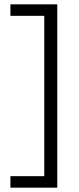

<svg xmlns="http://www.w3.org/2000/svg" viewBox="-20 -707 366 885"><path d="M28 105V158H244V-687H28V-634H184V105Z"/></svg>

Font: Noto Sans Syriac Light
Style: Regular
Weight: 300
Designer: Patrick Giasson and the Monotype Design Team
Foundry: Monotype Imaging Inc.
Version: Version 3.000